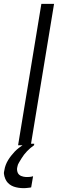

<svg xmlns="http://www.w3.org/2000/svg" viewBox="-33 -755 353 998"><path d="M61 0 182 -735H248L127 0ZM89 223Q76 223 63 221Q50 219 38.5 215Q27 211 17 203.5Q7 196 0.5 186Q-6 176 -10 161.5Q-14 147 -12 138L-10 128Q-8 115 -3 102Q2 89 9 77.5Q16 66 25 54.5Q34 43 43.5 33Q53 23 66 13Q79 3 87 -2L97 -8H145L144 0Q134 7 125 14.5Q116 22 107.5 31Q99 40 92 49Q85 58 79 68Q73 78 66 89.5Q59 101 58 109L56 118Q55 124 56 131Q57 138 59.5 143.5Q62 149 66.5 153Q71 157 76.5 159.5Q82 162 89.5 163.5Q97 165 101 165H106Q109 165 113 165Q117 165 121 164.5Q125 164 129 163.5Q133 163 135 162L139 161L129 219Q125 220 120.5 220.5Q116 221 111.5 221.5Q107 222 102 222.5Q97 223 94 223Z"/></svg>

Font: Iosevka Aile Light
Style: Italic
Weight: 300
Italic angle: -9°
Designer: Belleve Invis
Foundry: Belleve Invis
Version: Version 31.1.0; ttfautohint (v1.8.4)